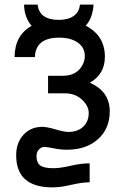

<svg xmlns="http://www.w3.org/2000/svg" viewBox="-20 -625 525 831"><path d="M138 51Q138 78 153.5 90.5Q169 103 211 103Q241 103 285.5 92.5Q330 82 368 82V164Q335 164 288.5 175Q242 186 207 186Q50 186 50 47Q50 -7 81.5 -41.5Q113 -76 163 -76Q183 -76 220.5 -65Q258 -54 276 -54Q316 -54 340 -76.5Q364 -99 364 -136Q364 -167 334.5 -194Q305 -221 262 -221H188V-297H250Q298 -297 322.5 -323.5Q347 -350 347 -383Q347 -419 317 -440.5Q287 -462 236 -462Q134 -462 131 -378H43Q44 -473 117 -513Q102 -530 93.5 -552.5Q85 -575 84 -605H143Q150 -539 235 -539Q275 -539 299 -556Q323 -573 326 -605H385Q383 -576 374.5 -553Q366 -530 351 -514Q434 -471 434 -379Q434 -304 369 -267Q455 -229 455 -143Q455 -68 404 -22.5Q353 23 270 23Q241 23 212.5 17Q184 11 171.5 11Q159 11 148.5 22Q138 33 138 51Z"/></svg>

Font: ColatingCofangSans
Style: Regular
Weight: 400
Foundry: GNU
Version: Version 412.227;June 27, 2022;FontCreator 11.0.0.2412 32-bit